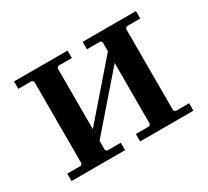

<svg xmlns="http://www.w3.org/2000/svg" viewBox="-101 -626 848 783"><g transform="rotate(-30 322.5 -234.5)"><path d="M216 -42 223 -35H287V0H35V-35H99L106 -42V-427L99 -434H35V-469H287V-434H223L216 -427ZM538 -42 546 -35H609V0H358V-35H421L428 -42V-427L421 -434H358V-469H609V-434H546L538 -427ZM428 -329 216 -85V-140L428 -384Z"/></g></svg>

Font: Brygada 1918 SemiBold
Style: Regular
Weight: 600
Designer: Mateusz Machalski | Borys Kosmynka | Przemek Hoffer
Foundry: NIEPODLEGLA 2018
Version: Version 3.006